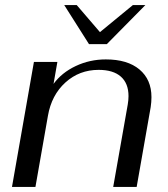

<svg xmlns="http://www.w3.org/2000/svg" viewBox="-20 -733 659 753"><path d="M113 -490H205L190 -404Q222 -448 277 -474Q332 -500 395 -500Q480 -500 527 -460.5Q574 -421 574 -352Q574 -333 571 -313L516 0H424L481 -323Q484 -341 484 -356Q484 -406 454 -432.5Q424 -459 367 -459Q291 -459 236.5 -409.5Q182 -360 168 -279L119 0H27ZM232 -713H281L372 -607L501 -713H550L399 -560H329Z"/></svg>

Font: Fahkwang
Style: Italic
Weight: 400
Italic angle: -10°
Version: Version 1.000; ttfautohint (v1.6)